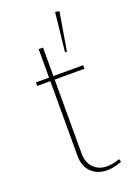

<svg xmlns="http://www.w3.org/2000/svg" viewBox="-145 -807 609 867"><g transform="rotate(-20 160.0 -373.0)"><path d="M226 -562 217 -563 237 -749 257 -746ZM215 3Q168 3 139 -25.5Q110 -54 110 -103V-463H47V-480H110V-617H131V-480H274V-463H131V-108Q131 -65 155.5 -39.5Q180 -14 221 -14Q249 -14 281 -26L286 -12Q248 3 215 3Z"/></g></svg>

Font: Cantarell Thin
Style: Regular
Weight: 100
Designer: Dave Crossland, Nikolaus Waxweiler, Florian Fecher, Jacques Le Bailly, Eben Sorkin, Alexei Vanyashin, Alexios Zavras, Em
Version: Version 0.303